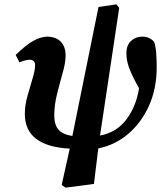

<svg xmlns="http://www.w3.org/2000/svg" viewBox="-20 -667 739 881"><path d="M281 194 263 182 300 15Q94 4 94 -144Q94 -184 106 -226.5Q118 -269 129.5 -307Q141 -345 141 -368Q141 -392 117 -393Q96 -392 69 -381L52 -415Q97 -459 131 -478.5Q165 -498 197 -499Q237 -498 259 -475.5Q281 -453 281 -412Q281 -380 268 -334Q255 -288 242 -236.5Q229 -185 229 -138Q229 -94 248.5 -72Q268 -50 312 -43L432 -635L514 -647L527 -631L439 -45Q515 -59 560 -119Q605 -179 618 -262Q586 -319 573 -354Q560 -389 560 -422Q560 -460 581.5 -479.5Q603 -499 634 -499Q651 -499 666 -491.5Q681 -484 688 -473Q695 -451 697 -419Q699 -387 699 -358Q699 -260 663.5 -181.5Q628 -103 567.5 -52Q507 -1 431 14L411 177Z"/></svg>

Font: Source Serif Pro
Style: Bold Italic
Weight: 700
Italic angle: -12°
Designer: Frank Grießhammer
Foundry: Adobe Systems Incorporated
Version: Version 3.001;hotconv 1.0.111;makeotfexe 2.5.65597